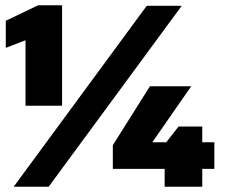

<svg xmlns="http://www.w3.org/2000/svg" viewBox="-20 -710 854 730"><path d="M77 -308V-557L2 -528V-631L125 -690H216V-308ZM32 0 538 -688H671L165 0ZM606 0V-68H409V-158L550 -382H707L559 -169H612L659 -229H749V-169H795V-68H749V0Z"/></svg>

Font: Saira Expanded Black
Style: Regular
Weight: 900
Width: 7
Designer: Hector Gatti with collaboration of the Omnibus-Type team
Foundry: Omnibus-Type
Version: Version 1.101